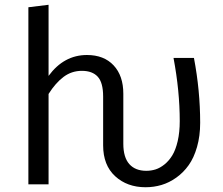

<svg xmlns="http://www.w3.org/2000/svg" viewBox="-20 -767 926 799"><path d="M787.1 -525.9Q813 -389.6 813 -255.9Q813 -201.2 800 -155.8Q787.1 -110.4 765.1 -79.6Q743.2 -48.8 713.6 -27.8Q684.1 -6.8 652.1 2.7Q620.1 12.2 585.9 12.2Q509.3 12.2 459.2 -33.7Q409.2 -79.6 409.2 -162.1V-365.2Q409.2 -423.3 386.7 -447.8Q364.3 -472.2 320.8 -472.2Q278.3 -472.2 244.9 -447.3Q211.4 -422.4 182.1 -376V0H98.1V-736.8L182.1 -747.1V-451.2Q246.1 -538.1 341.8 -538.1Q412.6 -538.1 452.9 -494.9Q493.2 -451.7 493.2 -377V-168.9Q493.2 -112.3 518.1 -84.2Q543 -56.2 588.9 -56.2Q608.9 -56.2 627.4 -62Q646 -67.9 664.6 -82.8Q683.1 -97.7 697 -120.4Q710.9 -143.1 719.5 -179.9Q728 -216.8 728 -263.2Q728 -388.2 702.1 -525.9Z"/></svg>

Font: Fira Sans Book
Style: Regular
Weight: 350
Designer: Carrois Corporate & Edenspiekermann AG
Foundry: Carrois Corporate GbR & Edenspiekermann AG
Version: Version 4.203;PS 004.203;hotconv 1.0.88;makeotf.lib2.5.64775